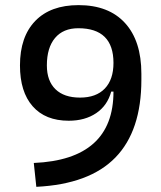

<svg xmlns="http://www.w3.org/2000/svg" viewBox="-20 -723 626 746"><path d="M121.1 2.9 111.3 -89.8Q420.9 -103 420.9 -367.2H412.1Q397.5 -313 353.8 -283.4Q310.1 -253.9 247.1 -253.9Q156.2 -253.9 106.9 -310.1Q57.6 -366.2 57.6 -468.8Q57.6 -580.1 116.9 -641.6Q176.3 -703.1 285.2 -703.1Q402.3 -703.1 465.8 -633.5Q529.3 -564 529.3 -436.5V-413.1Q529.3 -214.8 428.5 -111.1Q327.6 -7.3 121.1 2.9ZM291 -343.8Q353.5 -343.8 387.2 -378.9Q420.9 -414.1 420.9 -478.5Q420.9 -613.3 284.2 -613.3Q225.6 -613.3 193.8 -575.4Q162.1 -537.6 162.1 -468.8Q162.1 -408.7 195.6 -376.2Q229 -343.8 291 -343.8Z"/></svg>

Font: Caskaydia Cove
Style: Regular
Weight: 400
Monospace: yes
Designer: Aaron Bell
Foundry: Saja Typeworks
Version: Version 4.300; ttfautohint (v1.8.3)